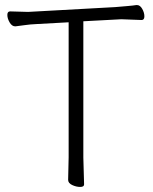

<svg xmlns="http://www.w3.org/2000/svg" viewBox="-20 -728 604 758"><path d="M249 -18 251 -107V-640L124 -633Q99 -632 75.5 -628.5Q52 -625 41 -624H40Q27 -624 18 -639.5Q9 -655 9 -669Q9 -683 20 -683L91 -681L435 -700Q458 -702 482 -704Q506 -706 518 -708H521Q533 -708 541.5 -693Q550 -678 550 -663.5Q550 -649 539 -649L459 -652L309 -644V-106L312 0Q312 10 296.5 10Q281 10 265 2.5Q249 -5 249 -18Z"/></svg>

Font: LXGW WenKai Lite Light
Style: Regular
Weight: 300
Designer: LXGW / Fontworks Inc.
Foundry: LXGW / Fontworks Inc.
Version: Version 1.511; March 25, 2025